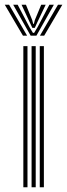

<svg xmlns="http://www.w3.org/2000/svg" viewBox="-48 -796 285 816"><path d="M121 0V-600H138.5V0ZM51.2 0V-600H68.8V0ZM86.2 0V-600H103.8V0ZM-27.8 -776H-9.5L67.2 -644.5H49.5ZM8 -776H27L77 -681.2L92 -656.2H97L112 -681.2L162 -776H181L106.8 -644.5H82.2ZM43.5 -776H62.2L89 -710.5L93 -694.5H96L100 -710.5L127.2 -776H146.2L110 -699.8L99.8 -677.5H89.5L79 -699.8ZM198.5 -776H217L139.8 -644.5H121.8Z"/></svg>

Font: Big Shoulders Inline Display SemiBold
Style: Regular
Weight: 600
Designer: Patric King
Foundry: XO Type Co
Version: Version 1.000